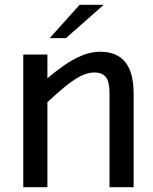

<svg xmlns="http://www.w3.org/2000/svg" viewBox="-20 -776 636 796"><path d="M76.5 0V-550H176.5V-451.5Q207.5 -478 243.2 -503.2Q279 -528.5 317.5 -545Q356 -561.5 395 -561.5Q534 -561.5 534 -389.5V0H434V-389.5Q434 -437.5 418.8 -456.5Q403.5 -475.5 371 -475.5Q341 -475.5 308.5 -457.5Q276 -439.5 242.8 -411.2Q209.5 -383 176.5 -352.5V0ZM186 -618 310 -756H410L253.5 -618Z"/></svg>

Font: Junction Medium
Style: Regular
Weight: 500
Designer: Caroline Hadilaksono
Foundry: Caroline Hadilaksono, Tyler Finck, The League of Moveable Type
Version: Version 2.000; ttfautohint (v1.8.3)